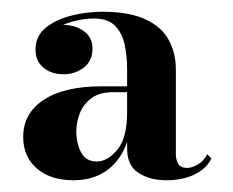

<svg xmlns="http://www.w3.org/2000/svg" viewBox="-20 -783 396 327"><path d="M263.5 -476Q234.5 -476 215.5 -488.8Q196.5 -501.5 196.5 -529.5V-664.5Q196.5 -686.5 192.5 -706.2Q188.5 -726 176.2 -738.8Q164 -751.5 140 -751.5Q123 -751.5 103.2 -746.2Q83.5 -741 69.5 -729.5Q55.5 -718 55.5 -698.5H41Q41 -717.5 55.2 -729Q69.5 -740.5 88.5 -740.5Q108 -740.5 122.8 -730Q137.5 -719.5 137.5 -700Q137.5 -679 122.5 -667.8Q107.5 -656.5 88.5 -656.5Q67.5 -656.5 54 -667.8Q40.5 -679 40.5 -698.5Q40.5 -721.5 57.5 -735.5Q74.5 -749.5 100.8 -756.2Q127 -763 154 -763Q200 -763 227.5 -750.2Q255 -737.5 267.2 -715.2Q279.5 -693 279.5 -664.5V-520.5Q279.5 -511 283.5 -504Q287.5 -497 299 -497Q306.5 -497 316.8 -502.8Q327 -508.5 333 -520.5L340 -513Q331.5 -495.5 311.2 -485.8Q291 -476 263.5 -476ZM105 -476Q66 -476 42.8 -496Q19.5 -516 19.5 -550Q19.5 -590 54.5 -613Q89.5 -636 153 -636H224V-626H172.5Q149.5 -626 135.8 -615.8Q122 -605.5 116 -590.2Q110 -575 110 -560Q110 -538.5 118.2 -523.2Q126.5 -508 144.5 -508Q163.5 -508 180 -528.2Q196.5 -548.5 196.5 -591.5H204Q204 -538.5 177.5 -507.2Q151 -476 105 -476Z"/></svg>

Font: Bodoni Moda
Style: Bold
Weight: 700
Designer: Owen Earl
Foundry: indestructible type
Version: Version 2.005